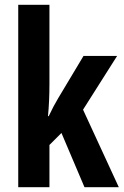

<svg xmlns="http://www.w3.org/2000/svg" viewBox="-20 -780 515 800"><path d="M186 -429V-760H56V0H186V-176L236 -226L332 0H475L326 -323L468 -547H328L222 -370C210 -350 196 -324 183 -296H180C184 -339 186 -383 186 -429Z"/></svg>

Font: Noto Sans Myanmar UI ExtraCondensed
Style: Bold
Weight: 700
Width: 2
Designer: Monotype Design Team
Foundry: Monotype Imaging Inc.
Version: Version 2.103